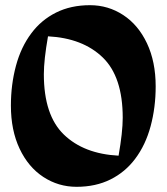

<svg xmlns="http://www.w3.org/2000/svg" viewBox="-20 -705 642 740"><path d="M580 -372Q580 -291 560.5 -218.5Q541 -146 501 -93Q463 -42 406 -13.5Q349 15 275 15Q205 15 147 -23Q89 -61 55.5 -132Q22 -203 22 -298Q22 -379 41.5 -451.5Q61 -524 101 -577Q139 -628 196 -656.5Q253 -685 327 -685Q397 -685 455 -647Q513 -609 546.5 -538Q580 -467 580 -372ZM437 -105Q453 -196 453 -251Q453 -409 376 -483.5Q299 -558 165 -565Q149 -474 149 -419Q149 -261 226 -186.5Q303 -112 437 -105Z"/></svg>

Font: Rakkas
Style: Regular
Weight: 400
Designer: Zeynep Akay
Foundry: Zeynep Akay
Version: Version 2.000